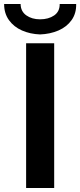

<svg xmlns="http://www.w3.org/2000/svg" viewBox="-41 -935 398 955"><path d="M88.9 -719.7H228.5V0H88.9ZM-20.5 -915H61.5Q62 -878.4 89.8 -858.6Q117.7 -838.9 158.2 -838.9Q200.2 -838.9 228.3 -858.2Q256.3 -877.4 255.9 -915H337.9Q338.9 -868.2 314.9 -834.7Q291 -801.3 249.8 -783.4Q208.5 -765.6 158.2 -763.7Q108.9 -765.6 68.4 -783.4Q27.8 -801.3 3.7 -834.7Q-20.5 -868.2 -20.5 -915Z"/></svg>

Font: Reddit Sans Vanilla
Style: Bold
Weight: 700
Designer: Stephen Hutchings
Foundry: Reddit
Version: Version 1.013